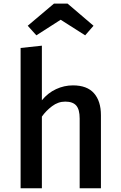

<svg xmlns="http://www.w3.org/2000/svg" viewBox="-20 -1017 655 1037"><path d="M206.2 -770.3V-475.4Q239 -515.4 282.8 -535.6Q326.7 -555.9 373.8 -555.9Q450.3 -555.9 487.7 -513.3Q525.1 -470.8 525.1 -394.9V0H410.3V-376.9Q410.3 -425.6 391.8 -446.9Q373.3 -468.2 332.3 -468.2Q293.8 -468.2 261 -443.3Q228.2 -418.5 206.2 -387.2V0H91.3V-757.9ZM345.1 -997.4 485.1 -877.9 440 -826.2 307.7 -910.3 176.4 -826.2 129.7 -877.9 271.3 -997.4Z"/></svg>

Font: Fira Code Medium
Style: Regular
Weight: 500
Designer: Carrois Corporate, Edenspiekermann AG, Nikita Prokopov
Foundry: Carrois Corporate, Edenspiekermann AG, Nikita Prokopov
Version: Version 6.002